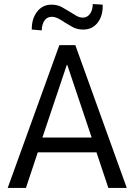

<svg xmlns="http://www.w3.org/2000/svg" viewBox="-20 -928 664 948"><path d="M18 0 273 -705H352L606 0H515L448 -201L485 -176H139L175 -201L108 0ZM310 -608 183 -230 168 -249H455L439 -230L312 -608ZM186 -778 137 -782Q136 -835 163 -870Q190 -905 234 -905Q264 -905 287 -892Q310 -879 326 -869Q341 -859 357 -850Q373 -841 389 -841Q411 -841 424.5 -860Q438 -879 438 -908L487 -905Q489 -851 462.5 -816.5Q436 -782 391 -782Q361 -782 337.5 -795Q314 -808 300 -817Q286 -827 269 -836Q252 -845 235 -845Q213 -845 200 -827Q187 -809 186 -778Z"/></svg>

Font: Nunito Sans 10pt Condensed Medium
Style: Regular
Weight: 500
Width: 3
Designer: Vernon Adams
Foundry: Vernon Adams
Version: Version 3.101;gftools[0.9.27]